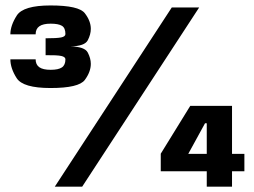

<svg xmlns="http://www.w3.org/2000/svg" viewBox="-20 -702 956 722"><path d="M170 -371Q66.5 -371 42.8 -408Q19 -445 19 -479H114Q114 -459 127.8 -449.2Q141.5 -439.5 170.5 -439.5Q199.5 -439.5 212.8 -448.5Q226 -457.5 226 -479Q226 -488 210.5 -491.5Q195 -495 151.5 -494.5V-558Q193.5 -558 209.8 -561.2Q226 -564.5 226 -574Q226 -597 212.8 -605Q199.5 -613 170.5 -613Q142 -613 128 -603.2Q114 -593.5 114 -573H19Q19 -606 43.2 -643.8Q67.5 -681.5 170 -681.5Q276.5 -681.5 299 -652.2Q321.5 -623 321.5 -593.5Q321.5 -572.5 310 -550.5Q298.5 -528.5 245.5 -527.5Q298.5 -526.5 310 -504.5Q321.5 -482.5 321.5 -462Q321.5 -432 299 -401.5Q276.5 -371 170 -371ZM186 0 626 -674H729L289 0ZM757.5 0V-58H584.5V-124L695.5 -304H852.5V-123.5H899V-58H852.5V0ZM688 -123.5H757.5V-238.5H751Z"/></svg>

Font: Anybody Black
Style: Regular
Weight: 900
Designer: Tyler Finck
Foundry: Etcetera Type Company
Version: Version 1.010; ttfautohint (v1.8.3) -l 8 -r 50 -G 200 -x 14 